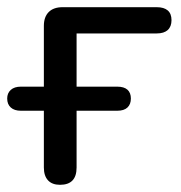

<svg xmlns="http://www.w3.org/2000/svg" viewBox="-23 -507 504 534"><path d="M144 7Q122 7 110.5 -5.5Q99 -18 99 -41V-199H35Q17 -199 7 -208Q-3 -217 -3 -233Q-3 -248 7 -257Q17 -266 35 -266H99V-435Q99 -460 112.5 -473.5Q126 -487 151 -487H413Q433 -487 443.5 -478Q454 -469 454 -451Q454 -433 443.5 -423.5Q433 -414 413 -414H190V-266H303Q322 -266 331.5 -257.5Q341 -249 341 -233Q341 -217 331.5 -208Q322 -199 303 -199H190V-41Q190 7 144 7Z"/></svg>

Font: Nunito Medium
Style: Regular
Weight: 500
Designer: Vernon Adams
Foundry: Vernon Adams
Version: Version 3.601